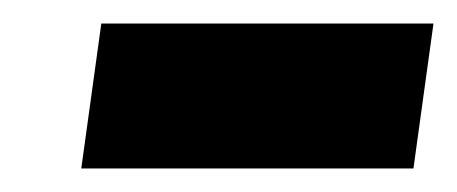

<svg xmlns="http://www.w3.org/2000/svg" viewBox="-20 -761 388 163"><path d="M348 -741 331 -618H49L66 -741Z"/></svg>

Font: Pathway Extreme Condensed ExtraBold
Style: Italic
Weight: 800
Width: 3
Italic angle: -8°
Version: Version 1.001;gftools[0.9.26]